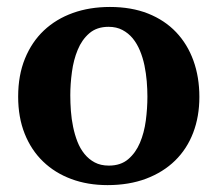

<svg xmlns="http://www.w3.org/2000/svg" viewBox="-20 -520 624 552"><path d="M403.8 -242.2Q403.8 -263.2 401.9 -286.4Q399.9 -309.6 395.3 -332Q390.6 -354.5 382.3 -374.5Q374 -394.5 361.6 -409.7Q349.1 -424.8 332 -433.8Q314.9 -442.9 292 -442.9Q258.3 -442.9 236.8 -424.3Q215.3 -405.8 203.4 -376.7Q191.4 -347.7 186.8 -313Q182.1 -278.3 182.1 -246.1Q182.1 -224.6 183.8 -201.2Q185.5 -177.7 190.2 -155.3Q194.8 -132.8 202.6 -112.8Q210.4 -92.8 222.9 -77.4Q235.4 -62 252.4 -53Q269.5 -43.9 293 -43.9Q327.1 -43.9 348.6 -62.3Q370.1 -80.6 382.3 -109.4Q394.5 -138.2 399.2 -173.3Q403.8 -208.5 403.8 -242.2ZM553.2 -241.2Q553.2 -185.1 535.4 -138.4Q517.6 -91.8 483.4 -58.3Q449.2 -24.9 400.1 -6.3Q351.1 12.2 289.1 12.2Q231.9 12.2 184.8 -5.4Q137.7 -22.9 103.8 -55.7Q69.8 -88.4 51 -135.5Q32.2 -182.6 32.2 -242.2Q32.2 -303.7 51.8 -351.6Q71.3 -399.4 106.2 -432.4Q141.1 -465.3 189.5 -482.7Q237.8 -500 295.9 -500Q357.9 -500 405.8 -481Q453.6 -461.9 486.3 -427.5Q519 -393.1 536.1 -345.7Q553.2 -298.3 553.2 -241.2Z"/></svg>

Font: Charis SIL CyrE
Style: Bold
Weight: 700
Foundry: SIL International
Version: Version 5.000